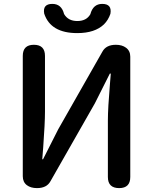

<svg xmlns="http://www.w3.org/2000/svg" viewBox="-20 -966 785 986"><path d="M170 0Q138 0 118 -15Q97 -31 97 -61V-679Q97 -736 154 -736Q211 -736 211 -679V-393Q211 -334 202 -211Q198 -168 197 -148H201L279 -302L506 -701Q525 -736 575 -736Q607 -736 627 -721Q649 -705 649 -675V-368V-57Q649 0 592 0Q534 0 534 -57V-347Q534 -410 545 -540Q548 -572 549 -588H544L467 -435L239 -35Q220 0 170 0ZM377 -796Q240 -796 207 -896Q198 -946 249 -946Q296 -946 309 -894Q330 -858 377 -858Q424 -858 444 -893Q458 -946 505 -946Q556 -946 547 -895Q536 -863 514 -841Q467 -796 377 -796Z"/></svg>

Font: GenSenRounded TW M
Style: Regular
Weight: 500
Version: Version 1.501;PS 1;hotconv 16.6.51;makeotf.lib2.5.65220